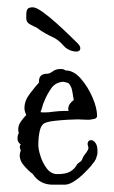

<svg xmlns="http://www.w3.org/2000/svg" viewBox="-20 -508 312 526"><path d="M125 -2Q89 -2 70 -31Q57 -41 45.5 -54.5Q34 -68 34 -82Q34 -89 37 -96Q32 -107 36 -111L37 -112Q34 -114 31 -118Q28 -122 28 -129Q28 -139 32 -144L31 -145Q30 -148 30 -154Q30 -165 37.5 -175.5Q45 -186 52 -193Q47 -203 47 -212Q47 -232 61.5 -251Q76 -270 87 -282Q85 -306 109 -306Q116 -306 124.5 -312.5Q133 -319 146 -319Q151 -319 154 -318Q157 -317 160 -315Q182 -315 201.5 -292.5Q221 -270 233.5 -241Q246 -212 246 -190Q245 -184 239 -182.5Q233 -181 225 -180H217Q210 -180 203.5 -180.5Q197 -181 194 -181Q184 -181 166 -180Q148 -179 130 -177Q112 -175 103 -171Q93 -167 89 -150Q85 -133 85 -110Q85 -99 91 -80Q97 -61 108.5 -46Q120 -31 137 -31Q159 -31 170.5 -37Q182 -43 189 -54Q191 -59 198 -63.5Q205 -68 206 -74Q208 -80 214 -87Q220 -94 222 -101Q223 -103 221.5 -106.5Q220 -110 220 -114Q220 -117 222 -120.5Q224 -124 230 -124Q236 -124 241.5 -116.5Q247 -109 247 -95Q247 -92 247 -89Q247 -86 246 -83Q243 -71 240 -68Q239 -65 236 -62Q233 -59 230 -54Q223 -46 210.5 -33.5Q198 -21 183.5 -11.5Q169 -2 157 -2ZM91 -201Q94 -200 97 -200Q100 -200 103 -200Q109 -200 114.5 -200.5Q120 -201 126 -202Q134 -203 141.5 -203.5Q149 -204 154 -204H168Q167 -206 167 -210Q167 -223 182 -234Q180 -245 178 -258Q176 -271 168 -280L159 -283Q156 -283 154 -284Q132 -283 120 -265.5Q108 -248 101 -230Q98 -224 96.5 -217.5Q95 -211 91 -201ZM184 -367Q165 -370 154 -383Q143 -396 129 -404Q116 -410 103.5 -417Q91 -424 81 -432Q72 -436 62 -441.5Q52 -447 52 -457V-469Q52 -477 55 -482.5Q58 -488 70 -488Q79 -488 96.5 -475.5Q114 -463 133.5 -445.5Q153 -428 169.5 -412Q186 -396 193 -389Q200 -382 200 -376Q200 -365 184 -367Z"/></svg>

Font: Are You Serious
Style: Regular
Weight: 400
Designer: Robert E. Leuschke
Foundry: Robert E. Leuschke
Version: Version 1.100